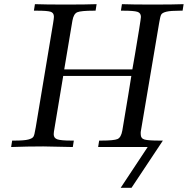

<svg xmlns="http://www.w3.org/2000/svg" viewBox="-20 -703 898 918"><path d="M33.2 0 38.1 -30.8H49.8Q95.7 -30.8 115.2 -35.9Q134.8 -41 139.9 -49.6Q145 -58.1 148.9 -84Q149.9 -90.8 150.9 -94.2L233.9 -591.8Q237.8 -615.7 237.8 -623Q237.8 -642.1 221.4 -647Q205.1 -651.9 157.2 -651.9H142.1L147 -683.1Q195.8 -681.2 293.9 -681.2Q393.1 -681.2 441.9 -683.1L437 -651.9H429.2Q367.2 -651.9 349.6 -644.5Q332 -637.2 326.2 -604L287.1 -371.1H612.8Q614.7 -380.9 625.5 -443.8Q636.2 -506.8 645 -561.5Q653.8 -616.2 653.8 -622.1Q653.8 -641.1 637 -646.5Q620.1 -651.9 569.8 -651.9H558.1L563 -683.1Q611.8 -681.2 710 -681.2Q809.1 -681.2 857.9 -683.1L853 -651.9H840.8Q794.9 -651.9 775.4 -647Q755.9 -642.1 751 -633.5Q746.1 -625 742.2 -600.1Q741.2 -593.3 740.2 -588.9L652.8 -71.8V-62Q652.8 -41 670.9 -35.9Q689 -30.8 742.2 -30.8H758.8L608.9 194.8H557.1L686 0H449.2L454.1 -30.8H463.9Q524.9 -30.8 542 -38.3Q559.1 -45.9 564.9 -79.1Q600.1 -288.1 607.9 -339.8H282.2L237.8 -73.2Q236.8 -69.3 236.8 -61Q236.8 -43 253.9 -36.9Q271 -30.8 320.8 -30.8H333L328.1 0Q202.1 -2.9 187 -2.9Q110.4 -2.9 33.2 0Z"/></svg>

Font: CMU Serif Extra
Style: RomanSlanted
Weight: 500
Italic angle: -9.46001°
Version: Version 0.7.0